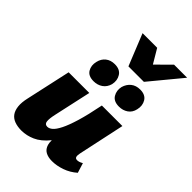

<svg xmlns="http://www.w3.org/2000/svg" viewBox="-260 -1004 1124 1124"><g transform="rotate(45 302.0 -442.5)"><path d="M137 10Q104 10 79.5 1Q55 -8 41 -27Q27 -46 23.5 -76.5Q20 -107 30 -150L91 -427H262L211 -195Q202 -155 204.5 -134Q207 -113 228 -113Q243 -113 259 -126.5Q275 -140 292.5 -174.5Q310 -209 328.5 -270Q347 -331 366 -427H434Q408 -293 374 -207.5Q340 -122 301 -74.5Q262 -27 220 -8.5Q178 10 137 10ZM389 10Q357 10 335.5 -2Q314 -14 306 -41.5Q298 -69 308 -117L371 -427H536L474 -138Q470 -119 473 -108.5Q476 -98 490 -98Q497 -98 505.5 -100.5Q514 -103 526 -110L545 -49Q511 -19 469.5 -4.5Q428 10 389 10ZM231 -493Q187 -493 170.5 -521Q154 -549 163 -585Q170 -616 192.5 -634Q215 -652 249 -652Q292 -652 310 -623.5Q328 -595 320 -558Q311 -526 287 -509.5Q263 -493 231 -493ZM441 -493Q397 -493 380 -521.5Q363 -550 371 -585Q380 -616 402.5 -634Q425 -652 459 -652Q502 -652 519.5 -623.5Q537 -595 528 -558Q521 -526 497 -509.5Q473 -493 441 -493ZM314 -699 376 -776 496 -895H604L442 -699ZM314 -699 235 -895H356L426 -777L442 -699Z"/></g></svg>

Font: Ysabeau Infant Black
Style: Italic
Weight: 900
Italic angle: -12°
Designer: Christian Thalmann (Catharsis Fonts)
Version: Version 2.001;gftools[0.9.30]; featfreeze: ss01,ss02,lnum